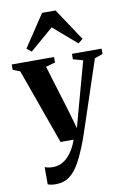

<svg xmlns="http://www.w3.org/2000/svg" viewBox="-119 -868 783 1184"><g transform="rotate(-10 273.0 -276.0)"><path d="M132.5 251.5Q116 251.5 102.8 249.2Q89.5 247 82 243V135.5Q90 139 103.8 141.8Q117.5 144.5 132.5 144.5Q159 144.5 182 134.5Q205 124.5 224.5 105.5Q244 86.5 259.8 60Q275.5 33.5 287.5 0H205.5L36.5 -472L-8 -489.5V-523H257V-489L198 -472L289 -174L319.5 -66.5L347.5 -169.5L430.5 -472L369 -489V-523H554.5V-489L504 -472Q483 -410 461.5 -345Q440 -280 419.8 -219Q399.5 -158 383 -108.2Q366.5 -58.5 355.5 -26Q344.5 6.5 341.5 14Q312.5 92 283.5 145Q254.5 198 218.8 224.8Q183 251.5 132.5 251.5ZM127.5 -579.5 98 -603 231.5 -804H316L449.5 -602.5L420 -579.5L274 -705.5Z"/></g></svg>

Font: Merriweather 96pt
Style: Bold
Weight: 700
Version: Version 2.100